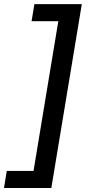

<svg xmlns="http://www.w3.org/2000/svg" viewBox="-59 -775 457 946"><path d="M344.1 -754.6 193.9 151.3H-39.4L-25.6 67.1H106.2L228.3 -670.5H96.6L110.4 -754.6Z"/></svg>

Font: Inter P Medium
Style: Italic
Weight: 500
Italic angle: 9.39999°
Designer: Rasmus Andersson
Foundry: rsms
Version: Version 3.018;git-588b23468